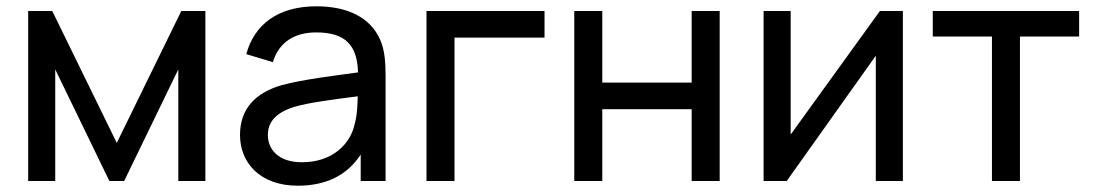

<svg xmlns="http://www.w3.org/2000/svg" viewBox="-20 -575 3474 610"><path d="M155.5 0V-354.5L327.5 0H374.5L546.5 -354.5V0H632.5V-540H556L351 -121L146 -540H69.5V0Z M1187.5 -449.5C1156.5 -520 1083 -555 985.5 -555C863.5 -555 788 -497.5 762.5 -403L847 -377.5C866.5 -443.5 919 -472 984.5 -472C1078 -472 1115 -431 1117.5 -345C1037.5 -334 942.5 -322.5 875 -304.5C793 -280.5 742.5 -231 742.5 -146C742.5 -59 805 15 926 15C1016 15 1083 -18 1126 -84V0H1205V-334C1205 -376.5 1202.5 -416 1187.5 -449.5ZM939.5 -59.5C862.5 -59.5 831 -102 831 -146.5C831 -197 870.5 -221.5 915 -235.5C967.5 -250.5 1040.5 -259 1116.5 -269C1116 -244.5 1115 -210 1107.5 -184C1094.5 -117 1035.5 -59.5 939.5 -59.5Z M1424 0V-455.5H1710V-540H1335V0Z M1893.5 0V-228H2177.5V0H2266.5V-540H2177.5V-312.5H1893.5V-540H1804.5V0Z M2775.5 -540 2492 -147.5V-540H2406V0H2479.5L2762.5 -398V0H2848.5V-540Z M3220.5 0V-459H3408.5V-540H2943.5V-459H3131.5V0Z"/></svg>

Font: Hauora Medium
Style: Regular
Weight: 500
Designer: Wayne Shih
Foundry: WCYS
Version: Version 1.001;hotconv 1.0.109;makeotfexe 2.5.65596